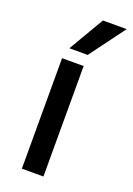

<svg xmlns="http://www.w3.org/2000/svg" viewBox="-140 -774 572 828"><g transform="rotate(20 146.0 -360.0)"><path d="M172 -558H88L183 -720H292ZM172 0H73V-507H172Z"/></g></svg>

Font: Hind Kochi Medium
Style: Regular
Weight: 500
Designer: Dhruvi Tolia
Foundry: Indian Type Foundry
Version: Version 0.702;PS 1.0;hotconv 1.0.81;makeotf.lib2.5.63406